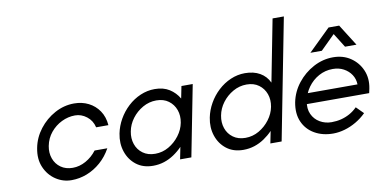

<svg xmlns="http://www.w3.org/2000/svg" viewBox="-73 -957 2324 1173"><g transform="rotate(-10 1089.5 -370.0)"><path d="M287 10Q234 10 189.5 -19.5Q145 -49 122.5 -101Q100 -153 113 -220Q125 -283 165 -335Q205 -387 262 -418Q319 -449 382 -449Q431 -449 471 -429Q511 -409 536.5 -371.5Q562 -334 566 -282H490Q480 -325 447 -350.5Q414 -376 375 -376Q332 -376 292 -356.5Q252 -337 223 -302Q194 -267 185 -220Q177 -178 190 -142Q203 -106 233.5 -84.5Q264 -63 307 -63Q349 -63 388.5 -85Q428 -107 456 -144H535Q508 -95 468.5 -60.5Q429 -26 382.5 -8Q336 10 287 10Z M793 10Q731 10 689 -22.5Q647 -55 629.5 -107.5Q612 -160 624 -220Q633 -265 656.5 -306.5Q680 -348 715 -380.5Q750 -413 793 -431.5Q836 -450 882 -450Q936 -450 973 -426.5Q1010 -403 1032 -365L1047 -440H1117L1031 0H961L976 -75Q952 -50 923 -30.5Q894 -11 861.5 -0.5Q829 10 793 10ZM818 -60Q863 -60 902 -82.5Q941 -105 968.5 -141.5Q996 -178 1004 -220Q1012 -263 999 -299Q986 -335 955.5 -357.5Q925 -380 880 -380Q835 -380 795.5 -357.5Q756 -335 729 -299Q702 -263 694 -220Q686 -178 698.5 -141.5Q711 -105 742 -82.5Q773 -60 818 -60Z M1353 10Q1291 10 1249 -22.5Q1207 -55 1189.5 -107.5Q1172 -160 1184 -220Q1193 -265 1216.5 -306.5Q1240 -348 1275 -380.5Q1310 -413 1353 -431.5Q1396 -450 1442 -450Q1496 -450 1534.5 -428Q1573 -406 1592 -365L1667 -750H1737L1591 0H1521L1536 -75Q1512 -50 1483 -30.5Q1454 -11 1421.5 -0.5Q1389 10 1353 10ZM1378 -60Q1423 -60 1462 -82.5Q1501 -105 1528.5 -141.5Q1556 -178 1564 -220Q1572 -263 1559 -299Q1546 -335 1515.5 -357.5Q1485 -380 1440 -380Q1395 -380 1355.5 -357.5Q1316 -335 1289 -299Q1262 -263 1254 -220Q1246 -178 1258.5 -141.5Q1271 -105 1302 -82.5Q1333 -60 1378 -60Z M1911 7Q1845 7 1795.5 -21.5Q1746 -50 1723.5 -101.5Q1701 -153 1714 -222Q1727 -286 1768 -338Q1809 -390 1867 -421Q1925 -452 1989 -452Q2051 -452 2097 -421Q2143 -390 2165 -339Q2187 -288 2175 -226L2169 -198H1751L1766 -263H2108Q2107 -297 2089.5 -323.5Q2072 -350 2042.5 -366Q2013 -382 1975 -382Q1928 -382 1888 -360Q1848 -338 1821 -300.5Q1794 -263 1785 -216Q1776 -170 1792 -135.5Q1808 -101 1840.5 -82Q1873 -63 1913 -63Q1944 -63 1972 -70Q2000 -77 2025.5 -91Q2051 -105 2073 -127L2117 -83Q2089 -55 2054 -34.5Q2019 -14 1982 -3.5Q1945 7 1911 7ZM1858 -503 1994 -636H2060L2144 -503H2073L2011 -602H2029L1929 -503Z"/></g></svg>

Font: Teachers
Style: Italic
Weight: 400
Italic angle: -11°
Designer: Alfredo Marco Pradil, Chank Diesel
Version: Version 1.001